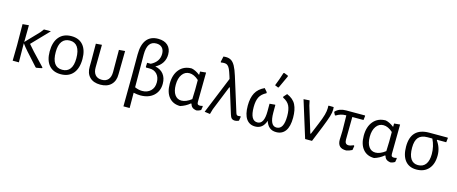

<svg xmlns="http://www.w3.org/2000/svg" viewBox="-48 -1409 5468 2298"><g transform="rotate(15 2686.0 -259.5)"><path d="M398 -66 447 -14 446 -5Q427 1 376 9L367 5L305 -64Q266 -106 225.5 -152Q185 -198 157 -236V-201L159 0H82L85 -194L83 -453L160 -460L158 -252L316 -417L347 -458H433L231 -248Q282 -186 398 -66Z M884 -235Q884 -119 830 -55.5Q776 8 677 8Q583 8 532 -52Q481 -112 481 -222Q481 -338 535 -402Q589 -466 688 -466Q782 -466 833 -405.5Q884 -345 884 -235ZM553 -234Q553 -48 682 -48Q745 -48 778 -92.5Q811 -137 811 -224Q811 -316 778.5 -363Q746 -410 683 -410Q620 -410 586.5 -365.5Q553 -321 553 -234Z M991 -171 992 -236 991 -454 1065 -460 1062 -180Q1061 -121 1089 -88Q1117 -55 1170 -55Q1223 -55 1250.5 -87.5Q1278 -120 1278 -180L1277 -454L1352 -460L1348 -171Q1349 -89 1301.5 -41.5Q1254 6 1168 6Q1082 6 1035.5 -41Q989 -88 991 -171Z M1889 -198Q1889 -105 1828 -49.5Q1767 6 1664 6Q1628 6 1580 -4L1581 185H1504L1507 -194V-458Q1507 -579 1555.5 -641.5Q1604 -704 1698 -704Q1775 -704 1818 -664Q1861 -624 1861 -553Q1861 -495 1832.5 -450Q1804 -405 1749 -375Q1816 -362 1852.5 -316Q1889 -270 1889 -198ZM1816 -195Q1816 -258 1781.5 -296Q1747 -334 1689 -334H1645L1641 -341L1643 -392H1688Q1789 -443 1789 -541Q1789 -590 1763 -617Q1737 -644 1691 -644Q1634 -644 1606 -602.5Q1578 -561 1578 -476L1580 -72Q1627 -51 1672 -51Q1735 -51 1775.5 -89.5Q1816 -128 1816 -195Z M2422 -59 2414 -14Q2388 3 2357 6Q2326 1 2308 -13.5Q2290 -28 2283 -57H2274Q2225 -15 2158 6Q2069 6 2019 -54Q1969 -114 1969 -220Q1969 -333 2025 -399Q2081 -465 2177 -465Q2227 -455 2278 -415L2282 -416V-455L2355 -462L2351 -98Q2351 -76 2358.5 -68Q2366 -60 2386 -60Q2406 -60 2414 -66ZM2278 -112 2282 -233V-350Q2223 -403 2166 -403Q2110 -403 2076 -355Q2042 -307 2042 -227Q2042 -148 2072.5 -104.5Q2103 -61 2155 -61Q2212 -61 2278 -112Z M2893 -58 2884 -7Q2872 -2 2860 1.5Q2848 5 2838 5Q2810 5 2795.5 -8.5Q2781 -22 2771 -57L2676 -363H2669L2546 -58L2528 5L2460 -4L2646 -460L2637 -490Q2619 -547 2606.5 -574.5Q2594 -602 2577.5 -615Q2561 -628 2533 -628Q2515 -628 2495 -624L2491 -632L2506 -701Q2526 -703 2535 -703Q2575 -703 2602.5 -686Q2630 -669 2652.5 -628Q2675 -587 2698 -513L2831 -87Q2836 -72 2842.5 -66Q2849 -60 2862 -60Q2871 -60 2886 -63Z M3501 -209Q3501 -100 3461.5 -45Q3422 10 3348 10Q3298 10 3266 -16Q3234 -42 3217 -95Q3183 10 3088 10Q3016 10 2977.5 -45.5Q2939 -101 2939 -209Q2939 -305 2972 -367Q3005 -429 3081 -464L3117 -423V-410Q3058 -380 3035 -334Q3012 -288 3012 -211Q3012 -44 3101 -44Q3185 -44 3185 -205V-298L3252 -304L3256 -302V-207Q3256 -44 3338 -44Q3428 -44 3428 -210Q3428 -290 3405 -336.5Q3382 -383 3323 -411L3322 -423L3359 -464Q3439 -431 3470 -369Q3501 -307 3501 -209ZM3260 -699 3309 -680 3312 -670Q3287 -614 3241 -516L3233 -512L3192 -529Q3224 -608 3251 -695Z M3939 -428Q3939 -391 3924 -341.5Q3909 -292 3870 -194L3791 0H3706L3564 -456L3638 -461L3651 -400L3749 -79H3756L3814 -219Q3846 -296 3859 -343.5Q3872 -391 3872 -428Q3872 -445 3871 -454L3875 -459L3937 -458Q3939 -438 3939 -428Z M4183 -401 4180 -120Q4180 -62 4226 -62Q4249 -62 4288 -79L4296 -72L4287 -20Q4253 -2 4215 5Q4159 5 4133.5 -21Q4108 -47 4108 -98L4112 -208L4109 -401H4101Q4039 -401 3985 -366L3976 -368L3959 -400L3960 -409Q3987 -435 4018.5 -446.5Q4050 -458 4092 -458H4324L4328 -453L4322 -401Z M4826 -59 4818 -14Q4792 3 4761 6Q4730 1 4712 -13.5Q4694 -28 4687 -57H4678Q4629 -15 4562 6Q4473 6 4423 -54Q4373 -114 4373 -220Q4373 -333 4429 -399Q4485 -465 4581 -465Q4631 -455 4682 -415L4686 -416V-455L4759 -462L4755 -98Q4755 -76 4762.5 -68Q4770 -60 4790 -60Q4810 -60 4818 -66ZM4682 -112 4686 -233V-350Q4627 -403 4570 -403Q4514 -403 4480 -355Q4446 -307 4446 -227Q4446 -148 4476.5 -104.5Q4507 -61 4559 -61Q4616 -61 4682 -112Z M5234 -400 5232 -394Q5289 -315 5289 -220Q5289 -113 5235 -52.5Q5181 8 5085 8Q4994 8 4945 -53Q4896 -114 4896 -227Q4896 -458 5122 -458H5349L5353 -453L5347 -400ZM5175 -400H5116Q5040 -400 5004.5 -359.5Q4969 -319 4969 -232Q4969 -141 5000 -94.5Q5031 -48 5090 -48Q5152 -48 5184.5 -92Q5217 -136 5217 -218Q5217 -315 5175 -400Z"/></g></svg>

Font: Alegreya Sans
Style: Regular
Weight: 400
Designer: Juan Pablo del Peral
Foundry: Huerta Tipografica
Version: Version 2.008; ttfautohint (v1.6)